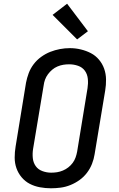

<svg xmlns="http://www.w3.org/2000/svg" viewBox="-20 -1005 640 1033"><path d="M254 8Q224 8 194.5 2.5Q165 -3 140 -16Q115 -29 96.5 -51Q78 -73 68.5 -100Q59 -127 59 -157Q59 -187 64 -217L120 -560Q125 -586 134.5 -611.5Q144 -637 161 -659.5Q178 -682 201.5 -699Q225 -716 250.5 -726Q276 -736 302.5 -741Q329 -746 356 -746Q386 -746 415 -739Q444 -732 469 -719Q494 -706 512.5 -684Q531 -662 540.5 -635Q550 -608 550.5 -578Q551 -548 546 -518L489 -175Q485 -149 475 -123.5Q465 -98 448 -75.5Q431 -53 408 -36.5Q385 -20 359 -9.5Q333 1 306.5 4.5Q280 8 254 8ZM255 -76Q255 -76 255.5 -76Q256 -76 256 -76Q272 -76 287.5 -78.5Q303 -81 318.5 -87.5Q334 -94 347.5 -104.5Q361 -115 371 -128.5Q381 -142 386.5 -157.5Q392 -173 395 -189L451 -531Q455 -556 452.5 -581Q450 -606 436.5 -624.5Q423 -643 400 -651Q377 -659 352 -659Q336 -659 320.5 -656.5Q305 -654 289.5 -647.5Q274 -641 261 -630Q248 -619 238 -605.5Q228 -592 222.5 -577Q217 -562 215 -546L158 -204Q154 -179 156.5 -154.5Q159 -130 172 -111.5Q185 -93 208 -84.5Q231 -76 255 -76ZM395 -793 263 -925 341 -985 453 -837Z"/></svg>

Font: Iosevka Curly Slab MdEx
Style: Italic
Weight: 500
Width: 7
Italic angle: -9°
Monospace: yes
Designer: Belleve Invis
Foundry: Belleve Invis
Version: Version 11.0.0; ttfautohint (v1.8.3)